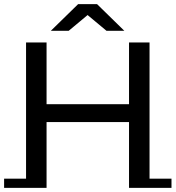

<svg xmlns="http://www.w3.org/2000/svg" viewBox="-22 -907 856 936"><path d="M607 0V-700H707V0ZM-2 9V-36H205V9ZM105 0V-700H205V0ZM607 9V-36H814V9ZM195 -312V-399H616V-312ZM226 -757 359 -887H451L584 -757H497L365 -867H445L313 -757Z"/></svg>

Font: Montserrat Underline Thin Medium
Style: Regular
Weight: 500
Version: Version 9.000